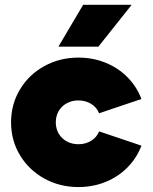

<svg xmlns="http://www.w3.org/2000/svg" viewBox="-20 -754 626 788"><path d="M25.4 -252Q25.4 -326.2 62 -387Q98.6 -447.8 161.9 -482.7Q225.1 -517.6 301.8 -517.6Q361.8 -517.6 413.8 -496.3Q465.8 -475.1 503.7 -436.5Q541.5 -397.9 560.5 -347.7L386.7 -289.1Q377 -313.5 354.2 -327.6Q331.5 -341.8 301.8 -341.8Q275.4 -341.8 254.2 -330.3Q232.9 -318.8 220.9 -298.3Q209 -277.8 209 -252Q209 -226.1 220.9 -205.6Q232.9 -185.1 254.2 -173.6Q275.4 -162.1 301.8 -162.1Q331.5 -162.1 354.2 -176.3Q377 -190.4 386.7 -214.8L560.5 -156.2Q541.5 -106 503.7 -67.4Q465.8 -28.8 413.8 -7.6Q361.8 13.7 301.8 13.7Q225.1 13.7 161.9 -21.2Q98.6 -56.2 62 -116.9Q25.4 -177.7 25.4 -252ZM219.7 -562.5 321.3 -734.4H520.5L383.8 -562.5Z"/></svg>

Font: Wanted Sans ExtraBlack
Style: Regular
Weight: 900
Designer: Original Design by Kil Hyung-jin and Kang Hanbin, Wanted Lab, Inc; Hangeul from Source Han Sans by Jang Soo-young and Ka
Foundry: Wanted Lab, Inc.
Version: Version 1.001